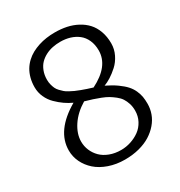

<svg xmlns="http://www.w3.org/2000/svg" viewBox="-174 -848 915 978"><g transform="rotate(-30 283.0 -359.0)"><path d="M244.6 -349.6Q189.5 -316.4 159.2 -270.5Q128.9 -224.6 128.9 -179.2Q128.9 -151.9 139.4 -127Q149.9 -102.1 169.2 -82.8Q188.5 -63.5 218.5 -52Q248.5 -40.5 285.2 -40.5Q314.5 -40.5 342.8 -49.8Q371.1 -59.1 394.3 -75.9Q417.5 -92.8 431.9 -119.9Q446.3 -147 446.3 -179.7Q446.3 -202.1 440.2 -221.2Q434.1 -240.2 424.8 -254.6Q415.5 -269 399.4 -281.7Q383.3 -294.4 368.4 -303.5Q353.5 -312.5 330.3 -321.5Q307.1 -330.6 289.3 -336.2Q271.5 -341.8 244.6 -349.6ZM51.8 -171.4Q51.8 -287.6 194.3 -370.6Q170.9 -381.3 149.9 -396Q128.9 -410.6 107.9 -431.2Q86.9 -451.7 74.5 -479.2Q62 -506.8 62 -537.6Q62 -565.9 68.6 -590.8Q75.2 -615.7 86.9 -635Q98.6 -654.3 115.2 -669.9Q131.8 -685.5 151.6 -696.3Q171.4 -707 194.1 -714.4Q216.8 -721.7 240.7 -725.1Q264.6 -728.5 290 -728.5Q326.7 -728.5 359.1 -721.7Q391.6 -714.8 419.9 -699.7Q448.2 -684.6 468.5 -662.6Q488.8 -640.6 500.5 -608.4Q512.2 -576.2 512.2 -536.6Q512.2 -502.9 497.3 -472.4Q482.4 -441.9 459.5 -421.1Q436.5 -400.4 415.3 -387Q394 -373.5 375 -366.7Q411.6 -349.1 437.7 -330.3Q463.9 -311.5 479.2 -294.4Q494.6 -277.3 503.7 -256.8Q512.7 -236.3 515.6 -218.5Q518.6 -200.7 518.6 -178.2Q518.6 -147.9 508.5 -120.1Q498.5 -92.3 478 -68.4Q457.5 -44.4 429.2 -26.6Q400.9 -8.8 362.1 1.5Q323.2 11.7 277.8 11.7Q227.1 11.7 183.8 -3.4Q140.6 -18.6 112.1 -43.9Q83.5 -69.3 67.6 -102.3Q51.8 -135.3 51.8 -171.4ZM321.8 -386.7Q439 -445.3 439 -537.6Q439 -571.8 427 -598.4Q415 -625 394.3 -641.1Q373.5 -657.2 347.2 -665.3Q320.8 -673.3 290 -673.3Q267.1 -673.3 245.4 -668.9Q223.6 -664.6 203.6 -654.3Q183.6 -644 168.7 -628.9Q153.8 -613.8 144.8 -590.6Q135.7 -567.4 135.7 -539.1Q135.7 -523.9 139.2 -510.5Q142.6 -497.1 147.5 -486.3Q152.3 -475.6 162.1 -465.3Q171.9 -455.1 180.2 -447.8Q188.5 -440.4 203.4 -432.6Q218.3 -424.8 228.8 -419.9Q239.3 -415 258.3 -408Q277.3 -400.9 288.8 -397.2Q300.3 -393.6 321.8 -386.7Z"/></g></svg>

Font: Pontano Sans
Style: Regular
Weight: 400
Foundry: vernon adams
Version: 1.0